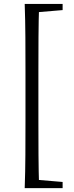

<svg xmlns="http://www.w3.org/2000/svg" viewBox="-20 -798 384 991"><path d="M107.5 172.9Q110.5 88.8 111 2Q111.5 -84.8 111.5 -171.9V-432.8Q111.5 -518.7 111 -605.2Q110.5 -691.8 107.5 -777.6H182Q179.2 -693.6 178.7 -606.7Q178.2 -519.9 178.2 -432.8V-171.9Q178.2 -86.1 178.7 0.5Q179.2 87.1 182 172.9ZM144 172.9V129.4H163.5L303.2 141.2V172.9ZM144 -734.1V-777.6H303.2V-745.9L163.5 -734.1Z"/></svg>

Font: Noto Serif SC ExtraLight
Style: Regular
Weight: 200
Designer: Ryoko NISHIZUKA 西塚涼子 (kana & ideographs); Frank Grießhammer (Latin, Greek & Cyrillic); Wenlong ZHANG 张文龙 (bopomofo); San
Foundry: Adobe
Version: Version 2.002-H1;hotconv 1.1.0;makeotfexe 2.6.0